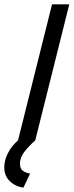

<svg xmlns="http://www.w3.org/2000/svg" viewBox="-39 -645 339 882"><path d="M68.8 216.7Q32.6 212.5 6.6 187.8Q-19.4 163.2 -19.4 123.6Q-19.4 91 -2.1 57.6Q15.3 24.3 43.8 0L200 -625H279.2L122.9 0Q97.2 22.2 75 49.7Q52.8 77.1 52.8 106.9Q52.8 129.9 66 139.6Q79.2 149.3 99.3 152.1Z"/></svg>

Font: Afacad
Style: Italic
Weight: 400
Italic angle: -14°
Designer: Kristian Moeller
Foundry: Dicotype
Version: Version 1.000